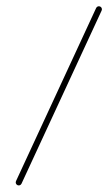

<svg xmlns="http://www.w3.org/2000/svg" viewBox="-20 -570 339 600"><path d="M293 -549.6C288.2 -551.8 282.6 -549.7 280.4 -544.9C196.9 -364.6 113.5 -184.3 30 -4C27.8 0.8 29.9 6.4 34.6 8.6C39.4 10.8 45 8.8 47.2 4C130.7 -176.3 214.2 -356.6 297.6 -537C299.8 -541.7 297.8 -547.4 293 -549.6Z"/></svg>

Font: FRB American Cursive Extralight
Style: Italic
Weight: 200
Italic angle: -25°
Version: Version 2.0;Modular Font Editor K font №1